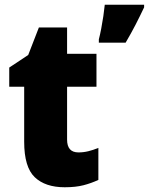

<svg xmlns="http://www.w3.org/2000/svg" viewBox="-20 -780 628 810"><path d="M311 -137Q332 -137 352.5 -142Q373 -147 395 -156V-21Q365 -7 332 1.5Q299 10 253 10Q171 10 126.5 -32.5Q82 -75 82 -182V-414H19V-495L99 -548L144 -664H263V-553H387V-414H263V-191Q263 -137 311 -137ZM588 -749Q570 -711 552 -676Q534 -641 510 -600H397V-614Q402 -633 407 -659Q412 -685 416 -712Q420 -739 422 -760H588Z"/></svg>

Font: Noto Sans Lao Looped SemiCondensed Black
Style: Regular
Weight: 900
Width: 4
Designer: Mark Frömberg, Ben Mitchell
Foundry: The Fontpad Ltd
Version: Version 1.002; ttfautohint (v1.8.4.7-5d5b)